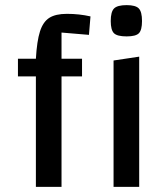

<svg xmlns="http://www.w3.org/2000/svg" viewBox="-20 -729 653 749"><path d="M50 0ZM220 -602V-500H300V-431H220V0H120V-431H50V-500H120Q124 -569 136 -606.5Q148 -644 172.5 -659.5Q197 -675 241 -675Q289 -675 333 -665L327 -593ZM523 -508V0H423V-493ZM412 -647Q412 -683 425 -696Q438 -709 474 -709Q509 -709 521.5 -696Q534 -683 534 -647Q534 -612 522 -599.5Q510 -587 474 -587Q437 -587 424.5 -599.5Q412 -612 412 -647Z"/></svg>

Font: Changa
Style: Regular
Weight: 400
Designer: Eduardo Rodriguez Tunni
Foundry: Eduardo Rodriguez Tunni
Version: Version 2.002; ttfautohint (v1.5.10-5e6f)